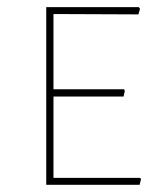

<svg xmlns="http://www.w3.org/2000/svg" viewBox="-20 -511 452 531"><path d="M366.2 0H107.9V-491.2H363.8L367.2 -486.8L362.8 -471.2L127.9 -472.2V-264.2H323.2L325.2 -259.8L321.8 -244.1H127.9V-19H367.2L370.1 -16.1Z"/></svg>

Font: Datalegreya
Style: Thin
Weight: 250
Designer: Figs Lab
Foundry: Figs Lab
Version: Version 1.002;PS 001.002;hotconv 1.0.70;makeotf.lib2.5.58329